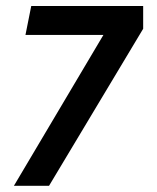

<svg xmlns="http://www.w3.org/2000/svg" viewBox="-20 -602 509 622"><path d="M138.8 0H25L315 -488.8H62.5L81.2 -582.5H443.8V-508.8Z"/></svg>

Font: Cambay
Style: Bold Italic
Weight: 700
Italic angle: -11°
Designer: Pooja Saxena
Foundry: Pooja Saxena
Version: Version 1.006;PS 001.006;hotconv 1.0.70;makeotf.lib2.5.58329